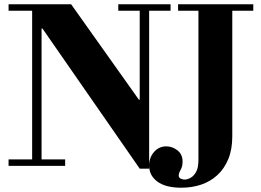

<svg xmlns="http://www.w3.org/2000/svg" viewBox="-20 -774 1217 896"><path d="M632 13 178 -641H174V-30H284V0H20V-30H130V-724H20V-754H312L628 -309H632V-724H532V-754H776V-724H676V13ZM826 102Q753 102 714.5 73.5Q676 45 676 -1Q676 -39 699 -65Q722 -91 756 -91Q784 -91 808 -72.5Q832 -54 832 -20Q832 3 823 18.5Q814 34 814 45Q814 55 823 59.5Q832 64 842 64Q854 64 869 56Q884 48 895 28.5Q906 9 906 -27V-754H1064V-137Q1064 -77 1045.5 -32Q1027 13 994.5 43Q962 73 919 87.5Q876 102 826 102ZM811 -724V-754H1162V-724Z"/></svg>

Font: Libre Bodoni
Style: Bold
Weight: 700
Designer: Pablo Impallari, Rodrigo Fuenzalida
Foundry: Impallari Type
Version: Version 2.005;gftools[0.9.23]